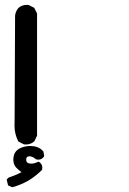

<svg xmlns="http://www.w3.org/2000/svg" viewBox="-20 -435 540 802"><path d="M36.1 224.6Q38.6 195.8 64.9 183.6Q85 174.8 106.4 174.8Q138.2 174.8 156.7 192.9L161.6 198.7L164.6 217.8Q161.1 222.7 159.2 224.1Q151.4 231.9 140.1 231.9Q136.7 231.9 131.3 231L129.9 230Q115.2 217.8 103 217.8Q96.2 217.8 92.8 221.2Q89.4 224.6 89.4 232.4Q89.4 239.3 92.8 242.7Q98.6 248.5 110.8 248.5Q123 248.5 137.2 241.7L141.6 240.2Q147.5 244.1 148.9 246.1Q156.7 253.9 156.7 264.6Q156.7 268.1 155.8 274.4Q127.9 302.2 97.7 319.8Q67.4 337.4 30.8 347.2L13.7 339.4L7.8 314.9L16.1 306.6Q44.9 297.4 69.8 284.2Q56.2 273.9 48.3 265.6Q43.5 260.7 40.5 254.4Q37.6 248 36.6 242.2Q35.6 236.3 35.6 232.2Q35.6 228 36.1 224.6ZM40.5 88.4Q40.5 81.1 41 72.8L43 -370.1Q45.4 -388.2 57.1 -401.9Q71.3 -414.6 91.8 -414.6Q94.7 -414.6 99.6 -414.1L123 -402.3L134.8 -378.9V131.8L123.5 155.3L122.1 156.2Q108.4 168.5 87.9 168.5Q85 168.5 80.1 168L56.6 156.2L55.7 153.8Q40.5 124.5 40.5 88.4Z"/></svg>

Font: Bakudai
Style: Bold
Weight: 700
Version: Version 1.48